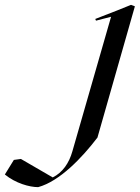

<svg xmlns="http://www.w3.org/2000/svg" viewBox="-305 -506 575 790"><path d="M-148 264C-60 240 32 144 96 60L250 -480L234 -486L177 -463L87 -428L90 -421L152 -437L-7 116C-21 166 -48 204 -88 224L-219 148L-248 152L-285 212C-241 248 -184 264 -148 264Z"/></svg>

Font: Mazius Display Extra italic
Style: Regular
Weight: 400
Italic angle: -17°
Designer: Alberto Casagrande & Collletttivo
Foundry: Collletttivo
Version: Version 2.000;Glyphs 3.2 (3217)